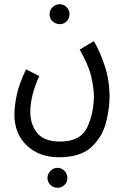

<svg xmlns="http://www.w3.org/2000/svg" viewBox="-20 -512 592 906"><path d="M308 -444Q308 -464 294.5 -478Q281 -492 262 -492Q242 -492 228 -478Q214 -464 214 -444Q214 -425 228 -411.5Q242 -398 262 -398Q281 -398 294.5 -411.5Q308 -425 308 -444ZM257 230Q361 230 412.5 181Q464 132 480.5 65Q497 -2 497 -55Q497 -133 474 -202Q451 -271 423 -318L356 -278Q398 -205 410.5 -150.5Q423 -96 423 -61Q423 22 391.5 89Q360 156 262 156Q190 156 156.5 116.5Q123 77 123 15Q123 -59 165 -153L103 -185Q69 -114 58.5 -61.5Q48 -9 48 28Q48 119 106.5 174.5Q165 230 257 230ZM298 328Q298 309 284.5 294.5Q271 280 252 280Q232 280 218 294.5Q204 309 204 328Q204 347 218 360.5Q232 374 252 374Q271 374 284.5 360.5Q298 347 298 328Z"/></svg>

Font: Noto Sans Arabic Condensed
Style: Regular
Weight: 400
Width: 3
Designer: Nadine Chahine
Foundry: Monotype Imaging Inc.
Version: 1.001